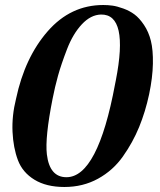

<svg xmlns="http://www.w3.org/2000/svg" viewBox="-20 -728 638 766"><path d="M575 -352Q560 -282 535 -221Q510 -160 470.5 -104Q431 -48 371 -15Q311 18 237 18Q165 18 117.5 -11Q70 -40 51.5 -89Q33 -138 30 -202Q27 -266 44 -334Q79 -499 170.5 -603.5Q262 -708 392 -708Q411 -708 429 -705.5Q447 -703 472 -694Q497 -685 516.5 -670.5Q536 -656 554.5 -628.5Q573 -601 582 -565Q591 -529 590 -474Q589 -419 575 -352ZM442 -407Q494 -672 383 -670Q342 -669 306.5 -631Q271 -593 247.5 -532Q224 -471 211.5 -426Q199 -381 190 -335Q159 -179 167 -112Q178 -21 245 -21Q370 -21 439 -392Q441 -402 442 -407Z"/></svg>

Font: GFS Artemisia
Style: Bold Italic
Weight: 700
Italic angle: -12°
Designer: Designed by Takis Katsoulidis and George D. Matthiopoulos.
Foundry: Designed by Takis Katsoulidis and George D. Matthiopoulos.
Version: Version 1.0